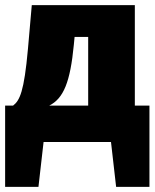

<svg xmlns="http://www.w3.org/2000/svg" viewBox="-20 -554 603 749"><path d="M506 -142V-534H104L89 -363C74 -196 57 -162 31 -142H0V175H130L150 0H413L433 175H563V-142ZM324 -142H172C228 -170 254 -234 268 -379L271 -410H324Z"/></svg>

Font: Fira Sans Heavy
Style: Regular
Weight: 900
Designer: bBox Type GmbH & Carrois Corporate GbR & Edenspiekermann AG
Foundry: bBox Type GmbH & Carrois Corporate GbR & Edenspiekermann AG
Version: Version 4.300;PS 004.300;hotconv 1.0.88;makeotf.lib2.5.64775